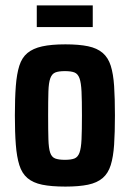

<svg xmlns="http://www.w3.org/2000/svg" viewBox="-20 -682 480 710"><path d="M222 8Q170 8 136 1Q102 -6 81.5 -23.5Q61 -41 51.5 -71.5Q42 -102 38.5 -147Q35 -192 35 -255Q35 -319 38.5 -364Q42 -409 51.5 -439Q61 -469 81.5 -486Q102 -503 136 -510.5Q170 -518 222 -518Q272 -518 305.5 -511Q339 -504 359.5 -486.5Q380 -469 389.5 -439Q399 -409 402 -364Q405 -319 405 -255Q405 -192 402 -147Q399 -102 389.5 -71.5Q380 -41 359.5 -23.5Q339 -6 305.5 1Q272 8 222 8ZM220 -91Q243 -91 255.5 -96Q268 -101 274 -117.5Q280 -134 281.5 -167Q283 -200 283 -255Q283 -310 281.5 -343Q280 -376 274 -392.5Q268 -409 255.5 -414Q243 -419 220 -419Q197 -419 184.5 -414Q172 -409 166 -392.5Q160 -376 159 -343.5Q158 -311 158 -255Q158 -200 159 -167Q160 -134 165.5 -117.5Q171 -101 184 -96Q197 -91 220 -91ZM116 -582V-662H323V-582Z"/></svg>

Font: Saira Condensed
Style: Bold
Weight: 700
Width: 3
Designer: Hector Gatti with collaboration of the Omnibus-Type team
Foundry: Omnibus-Type
Version: Version 1.101